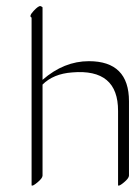

<svg xmlns="http://www.w3.org/2000/svg" viewBox="-20 -575 435 617"><path d="M116.7 -551.3V-318.4Q185.5 -378.4 265.6 -378.4Q394.5 -378.4 394.5 -249.5V-10.7Q394.5 -2.4 378.2 11.2Q361.8 24.9 359.4 20.5V-218.3Q359.9 -355 211.9 -342.3Q151.4 -337.9 116.7 -303.2V-10.7Q116.7 -2.4 100.3 11.2Q84 24.9 81.5 20.5V-518.6Q71.8 -522.5 88.1 -540Q104.5 -557.6 110.6 -555.2Q116.7 -552.7 116.7 -551.3Z"/></svg>

Font: ML-NILA06_NewLipi
Style: Regular
Weight: 400
Designer: CLT@C-DIT
Version: Version ML-NILA06_NewLipi 2.